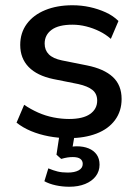

<svg xmlns="http://www.w3.org/2000/svg" viewBox="-20 -517 524 731"><path d="M242 9Q203 9 166 2Q129 -5 98 -18Q67 -31 43 -50L72 -118Q97 -101 125 -88.5Q153 -76 183.5 -70Q214 -64 243 -64Q296 -64 323 -83Q350 -102 350 -134Q350 -160 332 -174.5Q314 -189 278 -197L183 -216Q121 -229 89 -262Q57 -295 57 -346Q57 -392 82 -426Q107 -460 152 -478.5Q197 -497 256 -497Q290 -497 322 -490Q354 -483 382.5 -470Q411 -457 431 -437L402 -369Q383 -386 358.5 -398Q334 -410 308 -416.5Q282 -423 256 -423Q203 -423 176.5 -403.5Q150 -384 150 -351Q150 -326 166 -310Q182 -294 216 -287L311 -268Q376 -255 409.5 -224Q443 -193 443 -140Q443 -94 418 -60Q393 -26 347.5 -8.5Q302 9 242 9ZM244 194Q217 194 192 188.5Q167 183 149 173L164 124Q183 132 199.5 136Q216 140 238 140Q264 140 279.5 131.5Q295 123 295 107Q295 95 286 88Q277 81 257 81Q247 81 237 82.5Q227 84 213 88L195 72L209 -20H267L254 56L226 47Q238 44 250 42Q262 40 272 40Q298 40 317.5 48Q337 56 348 71.5Q359 87 359 110Q359 135 344.5 154Q330 173 304 183.5Q278 194 244 194Z"/></svg>

Font: Nunito Sans 12pt SemiBold
Style: Regular
Weight: 600
Designer: Vernon Adams
Foundry: Vernon Adams
Version: Version 3.101;gftools[0.9.27]